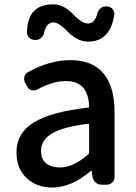

<svg xmlns="http://www.w3.org/2000/svg" viewBox="-20 -837 614 870"><path d="M216.8 12.7Q145.5 12.7 100.1 -30.8Q54.7 -74.2 54.7 -146.5Q54.7 -233.4 132.3 -281.7Q210 -330.1 379.9 -349.6Q383.8 -349.6 383.8 -354.5Q379.9 -469.7 279.3 -469.7Q218.8 -469.7 149.4 -431.6Q137.7 -424.8 124 -428.2Q110.4 -431.6 103.5 -444.3L93.8 -461.9Q86.9 -474.6 90.3 -488.8Q93.8 -502.9 106.4 -509.8Q205.1 -564.5 298.8 -564.5Q399.4 -564.5 449.2 -503.9Q499 -443.4 499 -331.1V-35.2Q499 -20.5 488.8 -10.3Q478.5 0 463.9 0H439.5Q424.8 0 413.6 -9.8Q402.3 -19.5 399.4 -34.2L395.5 -61.5Q394.5 -63.5 393.1 -63.5Q391.6 -63.5 390.6 -61.5Q302.7 12.7 216.8 12.7ZM252 -78.1Q312.5 -78.1 380.9 -138.7Q383.8 -141.6 383.8 -146.5V-272.5Q383.8 -277.3 379.9 -276.4Q263.7 -261.7 214.8 -231.9Q166 -202.1 166 -154.3Q166 -115.2 189.5 -96.7Q212.9 -78.1 252 -78.1ZM378.9 -648.4Q352.5 -648.4 328.6 -661.6Q304.7 -674.8 289.1 -691.4Q273.4 -708 255.4 -721.7Q237.3 -735.4 221.7 -735.4Q190.4 -735.4 179.7 -688.5Q176.8 -673.8 165.5 -664.6Q154.3 -655.3 140.6 -656.2H134.8Q120.1 -657.2 110.4 -668.9Q102.5 -677.7 102.5 -688.5Q102.5 -817.4 221.7 -817.4Q248 -817.4 272 -803.7Q295.9 -790 310.5 -773.4Q325.2 -756.8 343.8 -743.7Q362.3 -730.5 377.9 -730.5Q409.2 -730.5 420.9 -775.4Q424.8 -790 435.5 -799.3Q446.3 -808.6 460.9 -807.6H466.8Q481.4 -806.6 490.2 -795.9Q498 -786.1 498 -775.4Q498 -773.4 498 -770.5Q479.5 -648.4 378.9 -648.4Z"/></svg>

Font: Gen Jyuu GothicL Medium
Style: Regular
Weight: 500
Designer: [Source Han Sans]
Ryoko NISHIZUKA  (kana & ideographs); Paul D. Hunt (Latin, Greek & Cyrillic); Wenlong ZHANG  (bopomofo
Version: Version 1.002.20150607